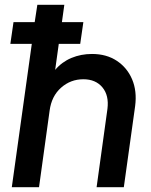

<svg xmlns="http://www.w3.org/2000/svg" viewBox="-20 -777 627 797"><path d="M29 0 112 -595H23L36 -685H124L135 -757H247L237 -685H326L313 -595H224L209 -487Q237 -520 276.5 -536.5Q316 -553 362 -553Q422 -553 465 -524.5Q508 -496 528.5 -447.5Q549 -399 541 -337L494 0H381L426 -325Q433 -381 405 -414.5Q377 -448 326 -448Q273 -448 233.5 -413Q194 -378 186 -318L142 0Z"/></svg>

Font: Plus Jakarta Sans SemiBold
Style: Italic
Weight: 600
Italic angle: -8°
Designer: Gumpita Rahayu
Foundry: Tokotype
Version: Version 2.071; ttfautohint (v1.8.4.7-5d5b);gftools[0.9.29]